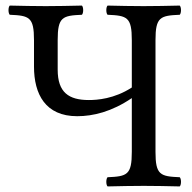

<svg xmlns="http://www.w3.org/2000/svg" viewBox="-20 -667 690 689"><path d="M102 -523V-428C102 -329 143 -250 257 -250C314 -250 381 -266 453 -315V-122C453 -39 436 -34 366 -31C360 -25 360 -4 366 2C405 1 460 0 496 0C532 0 586 1 625 2C631 -4 631 -25 625 -31C555 -34 538 -39 538 -122V-523C538 -606 555 -611 625 -614C631 -620 631 -641 625 -647C587 -646 532 -645 495 -645C459 -645 404 -646 366 -647C360 -641 360 -620 366 -614C436 -611 453 -606 453 -523V-353C390 -312 328 -308 299 -308C227 -308 187 -335 187 -417V-523C187 -606 204 -611 274 -614C280 -620 280 -641 274 -647C235 -646 180 -645 144 -645C108 -645 55 -646 15 -647C9 -641 9 -620 15 -614C85 -611 102 -606 102 -523Z"/></svg>

Font: Libertinus Math
Style: Regular
Weight: 400
Designer: Philipp H. Poll, Khaled Hosny
Foundry: Caleb Maclennan
Version: Version 7.050;RELEASE